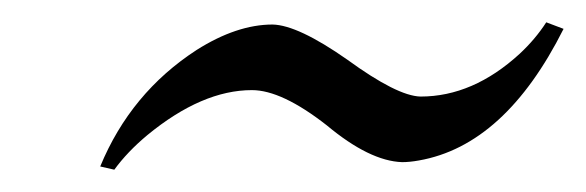

<svg xmlns="http://www.w3.org/2000/svg" viewBox="-20 -359 528 173"><path d="M70.3 -209Q97.7 -275.4 157.2 -314Q193.4 -336.9 225.6 -336.9Q248.5 -336.4 293 -305.2Q337.9 -272.5 358.9 -272Q406.2 -272 448.2 -310.5Q462.4 -323.7 472.2 -338.9L487.8 -333Q435.1 -228 357.4 -214.4Q349.1 -212.9 342.3 -212.9Q313 -213.9 274.4 -246.1Q233.9 -277.8 207 -277.8Q162.1 -277.8 112.8 -237.3Q94.7 -222.2 83 -206.1Z"/></svg>

Font: Linux Biolinum Slanted O
Style: Slanted
Weight: 400
Designer: Philipp H. Poll
Foundry: Philipp H. Poll
Version: Version 1.0.4